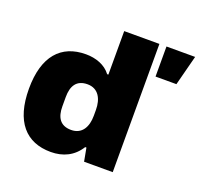

<svg xmlns="http://www.w3.org/2000/svg" viewBox="-127 -867 1063 1020"><g transform="rotate(20 404.0 -356.5)"><path d="M259 12C328 12 386 -15 423 -75H430L444 0H606V-725H407V-479H400C369 -521 315 -540 259 -540C119 -540 36 -449 36 -265C36 -79 119 12 259 12ZM646 -555H764L808 -725H646ZM321 -135C259 -135 235 -175 235 -237V-290C235 -352 259 -393 321 -393C383 -393 409 -342 409 -280V-247C409 -185 383 -135 321 -135Z"/></g></svg>

Font: Archivo Black
Style: Regular
Weight: 900
Designer: Hector Gatti
Foundry: Omnibus-Type
Version: Version 2.001